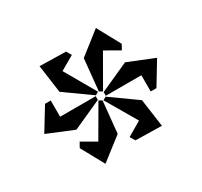

<svg xmlns="http://www.w3.org/2000/svg" viewBox="-124 -976 947 902"><g transform="rotate(-30 349.0 -525.5)"><path d="M352 -548 369 -719 489 -813 557 -688 542 -661 465 -705 369 -538ZM348 -549 331 -539 191 -639 170 -790 312 -787 328 -760 252 -716ZM30 -503 104 -624H135V-536H328V-516L171 -445ZM594 -426H563V-514H370V-534L527 -605L668 -548ZM346 -503 329 -331 209 -238 141 -362 156 -389 232 -345 329 -512ZM528 -260 386 -263 370 -290 447 -335 350 -501 367 -511 507 -411Z"/></g></svg>

Font: Inknut Antiqua
Style: Regular
Weight: 400
Designer: Claus Eggers Sørensen
Foundry: Claus Eggers Sørensen
Version: Version 1.003; ttfautohint (v1.8.2) -l 8 -r 50 -G 200 -x 14 